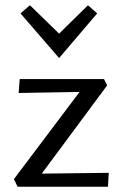

<svg xmlns="http://www.w3.org/2000/svg" viewBox="-20 -711 463 731"><path d="M394 -53 391 0H47L33 -29L283 -361L51 -357L55 -410H376L388 -386L139 -50ZM58 -660 94 -691 205 -583 315 -691 350 -660 205 -490Z"/></svg>

Font: Ysabeau Medium
Style: Regular
Weight: 500
Designer: Christian Thalmann (Catharsis Fonts)
Version: Version 0.003